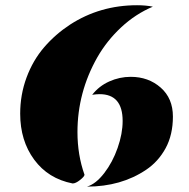

<svg xmlns="http://www.w3.org/2000/svg" viewBox="-20 -690 707 720"><path d="M553.2 -665Q488.3 -637.7 434.3 -587.4Q380.4 -537.1 344.7 -474.6Q270.5 -343.3 270.5 -194.8Q270.5 -108.9 296.9 -34.7Q296.4 -27.8 280 -14.9Q263.7 -2 252.4 -2Q160.6 -20 108.2 -91.3Q55.7 -162.6 55.7 -263.7Q55.7 -335 79.6 -399.4Q103.5 -463.9 145.5 -512.7Q187.5 -561.5 242.7 -597.7Q355 -670.4 494.1 -670.4Q526.4 -670.4 553.2 -665ZM325.7 -334.5Q351.1 -367.2 389.6 -384.5Q428.2 -401.9 470.2 -401.9Q536.6 -401.9 582.5 -361.6Q628.4 -321.3 628.4 -252.9Q628.4 -184.6 601.1 -134.3Q573.7 -84 527.8 -53.2Q434.1 9.8 306.2 9.8Q339.4 0 370.8 -40.8Q402.3 -81.5 421.1 -135.3Q439.9 -189 439.9 -236.3Q439.9 -336.9 353.5 -336.9Q341.8 -336.9 325.7 -334.5Z"/></svg>

Font: Emblema One
Style: Regular
Weight: 400
Designer: Riccardo De Franceschi
Foundry: Riccardo De Franceschi
Version: Version 1.003